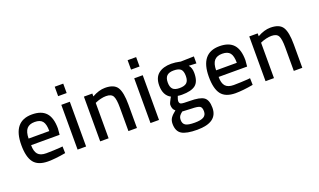

<svg xmlns="http://www.w3.org/2000/svg" viewBox="-90 -1240 3344 2012"><g transform="rotate(-20 1582.0 -233.5)"><path d="M262 -76Q296 -76 342 -78Q388 -80 417 -82L446 -85L448 -10Q334 11 249 11Q139 10 92 -51.5Q45 -113 45 -246Q45 -510 258 -510Q363 -510 414 -454Q465 -398 465 -279L459 -210H141Q141 -141 169 -108.5Q197 -76 262 -76ZM140 -284H371Q371 -361 345 -393.5Q319 -426 258 -426Q199 -426 170 -392.5Q141 -359 140 -284Z M583 0V-499H678V0ZM583 -596V-701H678V-596Z M929 0H835V-499H929V-467Q1005 -510 1073 -510Q1174 -510 1209.5 -453.5Q1245 -397 1245 -261V0H1150V-263Q1150 -354 1131.5 -389.5Q1113 -425 1054 -425Q1026 -425 994.5 -417.5Q963 -410 946 -402L929 -395Z M1396 0V-499H1491V0ZM1396 -596V-701H1491V-596Z M1834 234Q1714 234 1662 202Q1610 170 1610 87Q1610 49 1628 22.5Q1646 -4 1687 -36Q1656 -57 1656 -108Q1656 -117 1665 -137Q1674 -157 1683 -172L1692 -187Q1616 -227 1616 -337Q1616 -426 1668.5 -468Q1721 -510 1811 -510Q1832 -510 1858 -507Q1884 -504 1899 -500L1914 -497L2062 -501V-423L1978 -427Q2007 -394 2007 -337Q2007 -240 1959.5 -203Q1912 -166 1808 -166Q1782 -166 1762 -170Q1747 -131 1747 -118Q1747 -91 1765.5 -84Q1784 -77 1860 -77Q1975 -77 2018 -46.5Q2061 -16 2061 71Q2061 234 1834 234ZM1852 5 1750 0Q1724 20 1714 36.5Q1704 53 1704 78Q1704 120 1732.5 137.5Q1761 155 1835 155Q1902 155 1933.5 136.5Q1965 118 1965 76Q1965 31 1942.5 18.5Q1920 6 1852 5ZM1809 -240Q1864 -240 1888.5 -262.5Q1913 -285 1913 -337Q1913 -392 1890 -413.5Q1867 -435 1811 -435Q1760 -435 1735.5 -411.5Q1711 -388 1711 -337Q1711 -287 1733.5 -263.5Q1756 -240 1809 -240Z M2353 -76Q2387 -76 2433 -78Q2479 -80 2508 -82L2537 -85L2539 -10Q2425 11 2340 11Q2230 10 2183 -51.5Q2136 -113 2136 -246Q2136 -510 2349 -510Q2454 -510 2505 -454Q2556 -398 2556 -279L2550 -210H2232Q2232 -141 2260 -108.5Q2288 -76 2353 -76ZM2231 -284H2462Q2462 -361 2436 -393.5Q2410 -426 2349 -426Q2290 -426 2261 -392.5Q2232 -359 2231 -284Z M2773 0H2679V-499H2773V-467Q2849 -510 2917 -510Q3018 -510 3053.5 -453.5Q3089 -397 3089 -261V0H2994V-263Q2994 -354 2975.5 -389.5Q2957 -425 2898 -425Q2870 -425 2838.5 -417.5Q2807 -410 2790 -402L2773 -395Z"/></g></svg>

Font: TypoPRO Titillium Text
Style: 600 wt
Weight: 600
Designer: Accademia di Belle Arti di Urbino and others
Foundry: Accademia di Belle Arti di Urbino and others.
Version: Version 25.000